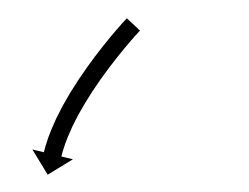

<svg xmlns="http://www.w3.org/2000/svg" viewBox="-20 -284 276 213"><path d="M134.1 -248.8C134.5 -249.2 134.9 -249.6 135.3 -250.1L120.7 -263.7C120.3 -263.3 119.8 -262.8 119.4 -262.4L119.4 -262.4L119.4 -262.3C118.1 -261 116.9 -259.6 115.6 -258.2C115.6 -258.2 115.6 -258.2 115.6 -258.2C115.6 -258.2 115.6 -258.2 115.6 -258.2C113.7 -256 111.8 -253.9 109.9 -251.7C109.9 -251.7 109.9 -251.7 109.9 -251.7C109.9 -251.6 109.8 -251.6 109.8 -251.6C107.4 -248.8 105 -245.9 102.6 -243.1C102.6 -243.1 102.6 -243 102.6 -243C102.6 -243 102.5 -243 102.5 -243C99.7 -239.6 96.9 -236.1 94.2 -232.7C94.2 -232.7 94.1 -232.7 94.1 -232.6C94.1 -232.6 94.1 -232.6 94.1 -232.6C91 -228.7 88 -224.8 85 -220.9C85 -220.9 85 -220.9 85 -220.8C85 -220.8 85 -220.8 85 -220.8C81.8 -216.6 78.7 -212.3 75.6 -208C75.6 -208 75.6 -208 75.6 -208C75.6 -207.9 75.6 -207.9 75.6 -207.9C72.4 -203.4 69.4 -198.9 66.3 -194.4C66.3 -194.4 66.3 -194.4 66.3 -194.3C66.3 -194.3 66.3 -194.3 66.3 -194.3C63.3 -189.7 60.4 -185.1 57.5 -180.5C57.5 -180.5 57.5 -180.5 57.5 -180.4C57.5 -180.4 57.5 -180.4 57.5 -180.4C54.8 -175.8 52.2 -171.3 49.6 -166.7C49.6 -166.7 49.6 -166.6 49.6 -166.6C49.6 -166.6 49.5 -166.5 49.5 -166.5C47.2 -162.2 45 -157.8 42.8 -153.4C42.8 -153.4 42.8 -153.4 42.8 -153.3C42.8 -153.3 42.7 -153.3 42.7 -153.3C40.9 -149.3 39.1 -145.3 37.4 -141.2C37.4 -141.2 37.3 -141.2 37.3 -141.2C37.3 -141.1 37.3 -141.1 37.3 -141.1C35.9 -137.6 34.6 -134.2 33.3 -130.7C33.3 -130.7 33.3 -130.7 33.3 -130.6C33.3 -130.6 33.3 -130.6 33.3 -130.6C32.4 -127.9 31.5 -125.2 30.7 -122.5C30.7 -122.5 30.6 -122.4 30.6 -122.4C30.6 -122.3 30.6 -122.3 30.6 -122.3C30.1 -120.6 29.6 -118.8 29.2 -117C29.2 -117 29.2 -117 29.2 -117C29.2 -117 29.1 -117 29.1 -117C29 -116.3 28.8 -115.7 28.7 -115.1L15.9 -118.2L32.9 -90.2L60.9 -107.3L48.1 -110.4C48.3 -111 48.4 -111.5 48.6 -112.1C48.6 -112.1 48.5 -112.1 48.5 -112.1C48.5 -112.1 48.5 -112 48.5 -112C48.9 -113.6 49.4 -115.2 49.8 -116.8C49.8 -116.8 49.8 -116.8 49.8 -116.7C49.8 -116.7 49.8 -116.7 49.8 -116.7C50.6 -119.2 51.4 -121.6 52.2 -124.1C52.2 -124.1 52.2 -124.1 52.2 -124C52.2 -124 52.1 -123.9 52.1 -123.9C53.3 -127.2 54.6 -130.4 55.8 -133.6C55.8 -133.6 55.8 -133.5 55.8 -133.5C55.8 -133.5 55.8 -133.4 55.8 -133.4C57.4 -137.2 59.1 -141 60.8 -144.8C60.8 -144.8 60.8 -144.7 60.8 -144.7C60.8 -144.6 60.8 -144.6 60.8 -144.6C62.8 -148.8 65 -153 67.2 -157.1C67.2 -157.1 67.2 -157.1 67.1 -157C67.1 -157 67.1 -157 67.1 -157C69.6 -161.4 72.1 -165.8 74.7 -170.2C74.7 -170.2 74.7 -170.1 74.6 -170.1C74.6 -170.1 74.6 -170 74.6 -170C77.4 -174.5 80.2 -179 83 -183.4C83 -183.4 83 -183.4 83 -183.4C83 -183.3 83 -183.3 83 -183.3C85.9 -187.7 88.9 -192.1 91.9 -196.4C91.9 -196.4 91.9 -196.4 91.9 -196.4C91.9 -196.4 91.9 -196.4 91.9 -196.4C94.9 -200.5 97.9 -204.7 101 -208.8C101 -208.8 101 -208.8 101 -208.8C101 -208.8 101 -208.8 101 -208.8C103.9 -212.6 106.8 -216.4 109.8 -220.2C109.8 -220.2 109.8 -220.2 109.8 -220.2C109.8 -220.2 109.8 -220.2 109.8 -220.2C112.5 -223.6 115.2 -226.9 118 -230.3C118 -230.3 118 -230.3 117.9 -230.3C117.9 -230.2 117.9 -230.2 117.9 -230.2C120.3 -233 122.6 -235.8 125 -238.6C125 -238.6 125 -238.6 125 -238.6C125 -238.6 125 -238.6 125 -238.6C126.8 -240.7 128.7 -242.8 130.5 -244.9C130.5 -244.9 130.5 -244.9 130.5 -244.9C130.5 -244.9 130.5 -244.8 130.5 -244.8C131.7 -246.2 132.9 -247.5 134.1 -248.8L134.1 -248.8Z"/></svg>

Font: FRB American Cursive Just Arrows Medium
Style: Italic
Weight: 500
Italic angle: -25°
Version: Version 2.0;Modular Font Editor K font №1